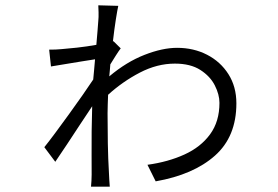

<svg xmlns="http://www.w3.org/2000/svg" viewBox="-20 -663 1040 719"><path d="M348.1 -585Q349.6 -597.7 349.1 -616.7Q348.6 -635.7 348.1 -643.1L422.9 -641.1Q419.4 -625.5 413.8 -590.1Q408.2 -554.7 402.8 -507.8L404.8 -508.8L432.1 -481.9Q424.3 -471.7 413.8 -455.1Q403.3 -438.5 393.1 -421.9Q392.1 -411.6 391.4 -400.4Q390.6 -389.2 389.2 -377Q453.6 -431.2 521 -457.5Q588.4 -483.9 643.1 -483.9Q705.1 -483.9 755.4 -458Q805.7 -432.1 835.4 -385.3Q865.2 -338.4 865.2 -275.9Q865.2 -151.4 784.9 -80.1Q704.6 -8.8 563 16.1L532.2 -45.9Q609.9 -56.6 670.9 -84.5Q731.9 -112.3 766.8 -160.2Q801.8 -208 801.8 -277.8Q801.8 -309.1 784.4 -343.3Q767.1 -377.4 730.2 -401.1Q693.4 -424.8 634.8 -424.8Q568.4 -424.8 503.7 -391.1Q439 -357.4 384.8 -308.1Q384.3 -290 383.5 -272.7Q382.8 -255.4 382.8 -238.8Q382.8 -183.6 383.8 -126.2Q384.8 -68.8 388.2 -11.2Q388.7 -0.5 389.4 12.2Q390.1 24.9 391.1 36.1H320.8Q321.8 27.8 322.5 13.9Q323.2 0 323.2 -8.8Q323.2 -39.1 323 -81.3Q322.8 -123.5 323.2 -171.4Q323.7 -219.2 325.2 -265.1Q304.2 -233.9 279.5 -196.3Q254.9 -158.7 230.7 -122.1Q206.5 -85.4 187 -57.1L146 -111.8Q162.1 -131.8 186.3 -164.3Q210.4 -196.8 237.3 -233.9Q264.2 -271 288.6 -305.9Q313 -340.8 329.1 -365.2Q330.6 -382.3 332.5 -401.9Q334.5 -421.4 335.9 -440.9Q315.9 -438 286.1 -433.1Q256.3 -428.2 225.3 -423.1Q194.3 -418 170.9 -414.1L164.1 -477.1Q177.7 -477.1 188.2 -477.5Q198.7 -478 210 -479Q231 -480.5 268.3 -484.6Q305.7 -488.8 340.8 -495.1Q343.3 -523.4 345.2 -547.1Q347.2 -570.8 348.1 -585Z"/></svg>

Font: Shanggu Mono N
Style: Regular
Weight: 350
Designer: GuiWonder
Version: Version 1.021